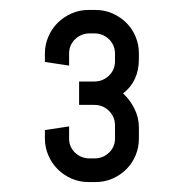

<svg xmlns="http://www.w3.org/2000/svg" viewBox="-20 -724 368 384"><path d="M257.8 -446.8Q257.8 -429.2 251.2 -413.3Q244.6 -397.5 232.9 -385.7Q221.2 -374 205.3 -366.9Q189.5 -359.9 170.9 -359.9H157.2Q138.7 -359.9 122.8 -366.9Q106.9 -374 95.2 -385.7Q83.5 -397.5 76.7 -413.3Q69.8 -429.2 69.8 -446.8V-463.9L118.2 -471.2V-446.8Q118.2 -430.2 130.1 -418.7Q142.1 -407.2 159.2 -407.2H168.9Q186 -407.2 198 -418.7Q210 -430.2 210 -446.8V-473.1Q210 -490.2 198 -502.2Q186 -514.2 168.9 -514.2H138.2V-561H168.9Q177.7 -561 185.1 -564.2Q192.4 -567.4 198 -572.8Q203.6 -578.1 206.8 -585.4Q210 -592.8 210 -601.1V-617.2Q210 -625.5 206.8 -632.8Q203.6 -640.1 198 -645.5Q192.4 -650.9 185.1 -654.1Q177.7 -657.2 168.9 -657.2H159.2Q150.4 -657.2 143.1 -654.1Q135.7 -650.9 130.1 -645.5Q124.5 -640.1 121.3 -632.8Q118.2 -625.5 118.2 -617.2V-592.8L69.8 -600.1V-617.2Q69.8 -634.8 76.7 -650.6Q83.5 -666.5 95.2 -678.2Q106.9 -689.9 122.8 -697Q138.7 -704.1 157.2 -704.1H170.9Q189.5 -704.1 205.3 -697Q221.2 -689.9 232.9 -678.2Q244.6 -666.5 251.2 -650.6Q257.8 -634.8 257.8 -617.2V-606Q257.8 -561.5 226.1 -537.1Q239.7 -524.9 248.8 -506.8Q257.8 -488.8 257.8 -469.2V-446.8Z"/></svg>

Font: Abel
Style: Regular
Weight: 400
Designer: Matthew Desmond
Foundry: Matthew Desmond
Version: Version 1.002